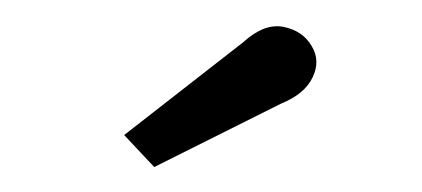

<svg xmlns="http://www.w3.org/2000/svg" viewBox="-20 -760 330 150"><path d="M100.5 -629.5 77 -654.5 170 -727Q186.5 -742 201.5 -739Q216.5 -736 223.5 -724Q230.5 -712.5 224.2 -699.5Q218 -686.5 199.5 -679Z"/></svg>

Font: Imbue 24pt
Style: Bold
Weight: 700
Designer: Tyler Finck
Foundry: Etcetera Type Company
Version: Version 1.102